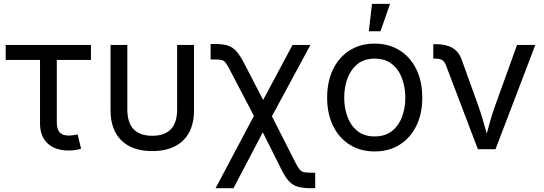

<svg xmlns="http://www.w3.org/2000/svg" viewBox="-20 -781 2849 1005"><path d="M339.4 6.8Q268.6 6.8 229 -30.5Q189.5 -67.9 189.5 -134.8V-467.3H9.8V-545.9H456.1V-467.3H277.3V-141.6Q277.3 -105 292.2 -88.1Q307.1 -71.3 341.3 -71.3Q350.1 -71.3 363 -73.2Q376 -75.2 386.7 -77.1L404.3 -2.9Q376.5 6.8 339.4 6.8Z M776.9 9.8Q672.4 9.8 615.5 -45.9Q558.6 -101.6 558.6 -204.1V-545.9H646.5V-208.5Q646.5 -70.3 776.9 -70.3Q907.2 -70.3 907.2 -208.5V-545.9H995.6V-204.1Q995.6 -101.6 938.7 -45.9Q881.8 9.8 776.9 9.8Z M1108.4 204.1 1309.1 -174.3 1185.1 -411.6Q1170.4 -439.9 1161.4 -451.9Q1152.3 -463.9 1140.4 -466.8Q1128.4 -469.7 1104 -469.7H1082.5V-550.8H1104Q1145.5 -550.8 1171.6 -542.7Q1197.8 -534.7 1217.3 -512.7Q1236.8 -490.7 1258.3 -449.2L1357.4 -257.8L1511.2 -545.9H1605L1403.3 -172.4L1527.3 71.8Q1539.6 95.7 1548.8 106.7Q1558.1 117.7 1571.5 120.4Q1585 123 1608.4 123H1629.9V204.1H1608.4Q1567.4 204.1 1540.5 196.8Q1513.7 189.5 1494.1 169.2Q1474.6 148.9 1454.6 109.4L1355.5 -88.4L1202.1 204.1Z M1940.9 11.7Q1866.7 11.7 1810.8 -23.4Q1754.9 -58.6 1723.6 -122.1Q1692.4 -185.5 1692.4 -269.5Q1692.4 -355 1723.6 -418.7Q1754.9 -482.4 1810.8 -517.6Q1866.7 -552.7 1940.9 -552.7Q2015.6 -552.7 2071.8 -517.6Q2127.9 -482.4 2159.2 -418.7Q2190.4 -355 2190.4 -269.5Q2190.4 -185.5 2159.2 -122.1Q2127.9 -58.6 2071.8 -23.4Q2015.6 11.7 1940.9 11.7ZM1940.9 -66.9Q1996.1 -66.9 2031.7 -95.2Q2067.4 -123.5 2084.5 -169.7Q2101.6 -215.8 2101.6 -269.5Q2101.6 -323.7 2084.5 -370.4Q2067.4 -417 2031.7 -445.6Q1996.1 -474.1 1940.9 -474.1Q1886.2 -474.1 1851.1 -445.6Q1815.9 -417 1798.8 -370.6Q1781.7 -324.2 1781.7 -269.5Q1781.7 -215.8 1798.8 -169.7Q1815.9 -123.5 1851.1 -95.2Q1886.2 -66.9 1940.9 -66.9ZM1910.6 -617.2 1927.2 -760.7H2021.5L1971.7 -617.2Z M2481.4 0 2315.4 -436.5Q2307.6 -458 2295.2 -466.1Q2282.7 -474.1 2260.3 -474.1H2248V-549.8H2262.7Q2314 -549.8 2347.7 -530.5Q2381.3 -511.2 2396.5 -469.2L2485.4 -222.2Q2498 -186.5 2508.1 -151.1Q2518.1 -115.7 2527.8 -81.5Q2537.1 -115.7 2547.1 -151.1Q2557.1 -186.5 2569.8 -222.2L2686.5 -545.9H2782.2L2573.7 0Z"/></svg>

Font: Inter
Style: Regular
Weight: 400
Designer: Rasmus Andersson
Foundry: rsms
Version: Version 4.001;git-9221beed3